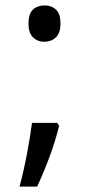

<svg xmlns="http://www.w3.org/2000/svg" viewBox="-20 -569 328 708"><path d="M144 -415Q118 -415 101.5 -431.5Q85 -448 85 -482Q85 -518 101.5 -533.5Q118 -549 144 -549Q170 -549 186.5 -533.5Q203 -518 203 -482Q203 -447 186 -431Q169 -415 144 -415ZM191 -116 198 -105Q184 -48 163 8.5Q142 65 117 119H52Q68 59 79.5 -2Q91 -63 98 -116Z"/></svg>

Font: Noto Sans Bengali UI SemiCondensed
Style: Regular
Weight: 400
Width: 4
Designer: Jelle Bosma - Monotype Design Team
Foundry: Monotype Imaging Inc.
Version: Version 2.003